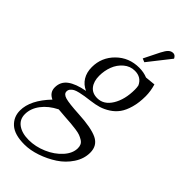

<svg xmlns="http://www.w3.org/2000/svg" viewBox="-319 -704 1066 1066"><g transform="rotate(45 214.0 -171.0)"><path d="M-27.8 184.1Q-27.8 103 57.1 14.2Q18.1 -3.4 18.1 -43Q18.1 -87.4 52.5 -113.3Q86.9 -139.2 154.8 -151.9Q120.6 -167 102.3 -197Q84 -227.1 84 -268.1Q84 -344.2 138.4 -398.2Q192.9 -452.1 272.9 -452.1Q308.1 -452.1 337.9 -439.9L397.9 -445.8Q410.2 -404.3 410.2 -365.2Q410.2 -314.5 398.9 -274.7Q387.7 -234.9 369.6 -210Q351.6 -185.1 325 -168Q298.3 -150.9 271.5 -142.8Q244.6 -134.8 211.9 -130.9Q185.5 -127.4 170.2 -125.2Q154.8 -123 135.3 -118.4Q115.7 -113.8 105.2 -108.2Q94.7 -102.5 87.4 -93.8Q80.1 -85 80.1 -73.2Q80.1 -53.2 108.4 -44.9Q136.7 -36.6 216.8 -32.2Q320.3 -26.9 367.2 -4.2Q414.1 18.6 414.1 74.2Q414.1 122.1 385.3 165.8Q356.4 209.5 312.7 238Q269 266.6 218.5 283.7Q168 300.8 123 300.8Q45.4 300.8 8.8 267.8Q-27.8 234.9 -27.8 184.1ZM5.9 179.2Q5.9 220.7 37.8 243.4Q69.8 266.1 122.1 266.1Q175.3 266.1 227.8 243.4Q280.3 220.7 314.2 182.9Q348.1 145 348.1 105Q348.1 90.3 342.8 79.3Q337.4 68.4 325 60.8Q312.5 53.2 299.6 48.3Q286.6 43.5 263.9 40.3Q241.2 37.1 222.9 35.6Q204.6 34.2 174.8 32.2Q162.6 31.7 120.1 27.8Q66.4 54.7 36.1 95Q5.9 135.3 5.9 179.2ZM147 -263.2Q147 -219.7 167.5 -193.4Q188 -167 227.1 -167Q278.3 -167 310.1 -219Q341.8 -271 341.8 -349.1Q341.8 -365.7 338.9 -378.9Q318.8 -422.9 268.1 -422.9Q231.4 -422.9 202.9 -398.7Q174.3 -374.5 160.6 -338.6Q147 -302.7 147 -263.2ZM250 -502 295.9 -594.2Q309.6 -621.1 321.5 -632.1Q333.5 -643.1 349.1 -643.1Q364.7 -643.1 374 -624L271 -493.2Z"/></g></svg>

Font: Dihjauti
Style: Italic
Weight: 400
Italic angle: -9°
Designer: T. Christopher White
Version: Version 3.0.0